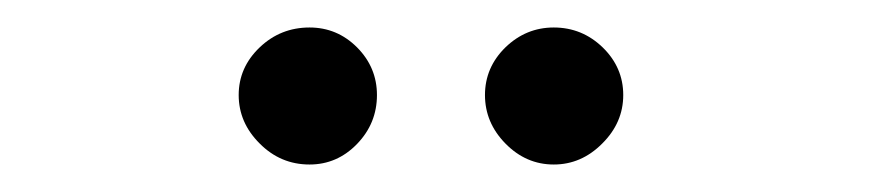

<svg xmlns="http://www.w3.org/2000/svg" viewBox="-20 -705 640 139"><path d="M204.1 -585.9Q183.1 -585.9 168 -601.1Q152.8 -616.2 152.8 -636.2Q152.8 -656.2 168 -670.7Q183.1 -685.1 204.1 -685.1Q224.1 -685.1 238.5 -670.7Q252.9 -656.2 252.9 -636.2Q252.9 -615.7 238.5 -600.8Q224.1 -585.9 204.1 -585.9ZM380.9 -685.1Q401.4 -685.1 416.3 -670.7Q431.2 -656.2 431.2 -636.2Q431.2 -616.2 416 -601.1Q400.9 -585.9 380.9 -585.9Q360.8 -585.9 345.9 -601.1Q331.1 -616.2 331.1 -636.2Q331.1 -656.2 345.9 -670.7Q360.8 -685.1 380.9 -685.1Z"/></svg>

Font: Arima Madurai Medium
Style: Regular
Weight: 500
Designer: Joana Correia and Natanael Gama
Foundry: NDISCOVER
Version: Version 1.019;PS 001.019;hotconv 1.0.88;makeotf.lib2.5.64775